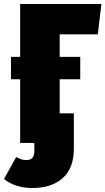

<svg xmlns="http://www.w3.org/2000/svg" viewBox="-65 -716 528 962"><path d="M234 -544V-431H337V-319H234V-148H305V29Q305 127 249 176.5Q193 226 98 226Q12 226 -45 181L16 71Q32 79 42.5 82.5Q53 86 68 86Q107 86 107 42V0H36V-319H-10V-431H36V-696H443L425 -544Z"/></svg>

Font: Fira Sans Extra Condensed Black
Style: Regular
Weight: 900
Width: 1
Designer: Carrois Corporate & Edenspiekermann AG
Foundry: Carrois Corporate GbR & Edenspiekermann AG
Version: Version 4.203